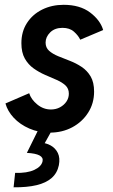

<svg xmlns="http://www.w3.org/2000/svg" viewBox="-20 -549 473 806"><path d="M188.5 7.8Q142.6 7.8 103.3 -9.3Q64 -26.4 37.8 -54.4Q11.7 -82.5 2.9 -114.7L102.5 -157.7Q110.8 -131.3 136.5 -110.4Q162.1 -89.4 193.8 -89.4Q214.8 -89.4 231.9 -98.6Q249 -107.9 259 -122.8Q269 -137.7 269 -155.8Q269 -177.2 254.9 -190.4Q240.7 -203.6 217.8 -213.6Q194.8 -223.6 169.4 -234.6Q144 -245.6 121.3 -261.7Q98.6 -277.8 84.2 -303.2Q69.8 -328.6 69.8 -367.7Q69.8 -416.5 93.3 -452.6Q116.7 -488.8 157 -508.8Q197.3 -528.8 247.1 -528.8Q315.4 -528.8 358.2 -496.6Q400.9 -464.4 413.1 -422.9L316.9 -382.3Q308.6 -399.9 290.5 -416Q272.5 -432.1 242.2 -432.1Q210 -432.1 190.7 -413.1Q171.4 -394 171.4 -370.1Q171.4 -349.1 186 -335.9Q200.7 -322.8 223.9 -313.2Q247.1 -303.7 273.2 -293.7Q299.3 -283.7 322.5 -268.3Q345.7 -252.9 360.4 -228.3Q375 -203.6 375 -164.6Q375 -115.2 350.1 -76.2Q325.2 -37.1 283.2 -14.6Q241.2 7.8 188.5 7.8ZM37.1 237.3 43.5 176.8Q93.8 178.2 123.8 164.3Q153.8 150.4 158.7 127.9Q162.1 112.3 145.8 103.5Q129.4 94.7 92.8 92.8L138.7 0H196.8L152.3 79.6L147.5 49.8Q172.4 50.3 192.6 61.5Q212.9 72.8 222.9 93.5Q232.9 114.3 227.1 144.5Q220.2 177.7 196.8 198.2Q173.3 218.8 133.5 228.3Q93.8 237.8 37.1 237.3Z"/></svg>

Font: Reddit Sans SemiBold
Style: Italic
Weight: 600
Italic angle: -11.25°
Designer: Stephen Hutchings
Version: Version 1.013